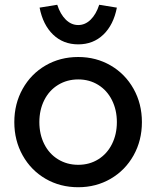

<svg xmlns="http://www.w3.org/2000/svg" viewBox="-20 -775 655 805"><path d="M40 -263Q40 -340 75 -402.5Q110 -465 171 -500.5Q232 -536 308 -536Q383 -536 444 -500.5Q505 -465 540 -402.5Q575 -340 575 -263Q575 -186 540 -123.5Q505 -61 444 -25.5Q383 10 308 10Q232 10 171 -25.5Q110 -61 75 -123.5Q40 -186 40 -263ZM470 -263Q470 -314 449.5 -355Q429 -396 392 -419Q355 -442 308 -442Q261 -442 223.5 -419Q186 -396 165.5 -355Q145 -314 145 -263Q145 -212 165.5 -171Q186 -130 223.5 -107Q261 -84 308 -84Q355 -84 392 -107Q429 -130 449.5 -171Q470 -212 470 -263ZM146 -743 220 -755Q233 -715 256 -692.5Q279 -670 308 -670Q337 -670 360 -692.5Q383 -715 396 -755L470 -743Q456 -671 413.5 -630Q371 -589 308 -589Q245 -589 202.5 -630Q160 -671 146 -743Z"/></svg>

Font: Easer Grotesk Variable
Style: Regular
Weight: 400
Designer: Boardeaser, Bonnie Shaver-Troup, Thomas Jockin
Foundry: Lexend
Version: Version 1.001;Glyphs 3.1.2 (3151)